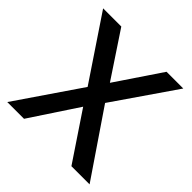

<svg xmlns="http://www.w3.org/2000/svg" viewBox="-148 -647 762 762"><g transform="rotate(45 233.0 -266.0)"><path d="M1 0H95L227 -200L361 0H463L278 -272L457 -532H363L235 -342L109 -532H7L184 -268Z"/></g></svg>

Font: Ronzino
Style: Regular
Weight: 400
Designer: Nunzio Mazzaferro
Foundry: Collletttivo
Version: Version 1.000;Glyphs 3.3 (3337)